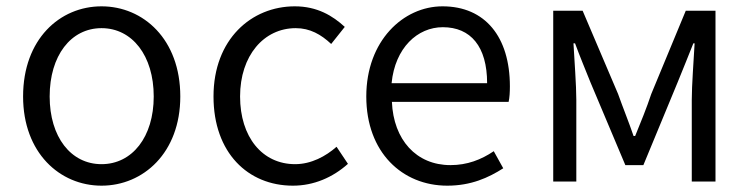

<svg xmlns="http://www.w3.org/2000/svg" viewBox="-20 -574 2375 607"><path d="M301 13C433 13 550 -91 550 -269C550 -450 433 -554 301 -554C169 -554 53 -450 53 -269C53 -91 169 13 301 13ZM301 -55C204 -55 137 -141 137 -269C137 -398 204 -485 301 -485C398 -485 466 -398 466 -269C466 -141 398 -55 301 -55Z M906 13C972 13 1032 -13 1080 -56L1044 -110C1010 -80 964 -55 913 -55C809 -55 739 -141 739 -269C739 -398 814 -485 915 -485C960 -485 995 -465 1027 -435L1070 -489C1032 -524 983 -554 912 -554C775 -554 655 -450 655 -269C655 -91 764 13 906 13Z M1394 13C1469 13 1524 -12 1571 -42L1541 -96C1501 -69 1457 -52 1404 -52C1296 -52 1224 -132 1219 -252H1588C1591 -265 1592 -283 1592 -301C1592 -457 1514 -554 1379 -554C1255 -554 1138 -445 1138 -269C1138 -92 1252 13 1394 13ZM1218 -311C1229 -423 1300 -488 1380 -488C1468 -488 1520 -427 1520 -311Z M1729 0H1802V-258C1802 -305 1796 -382 1793 -437H1798C1813 -396 1831 -353 1847 -313L1957 -52H2014L2122 -313C2138 -353 2156 -396 2172 -437H2176C2173 -382 2167 -305 2167 -258V0H2242V-540H2148L2039 -277C2024 -232 2006 -188 1988 -144H1983C1968 -188 1950 -232 1934 -277L1822 -540H1729Z"/></svg>

Font: Noto Sans CJK JP DemiLight
Style: Regular
Weight: 350
Designer: Ryoko NISHIZUKA (kana & ideographs); Paul D. Hunt (Latin, Greek & Cyrillic); Wenlong ZHANG (bopomofo); Sandoll Communica
Foundry: Adobe Systems Incorporated
Version: Version 1.004;PS 1.004;hotconv 1.0.82;makeotf.lib2.5.63406